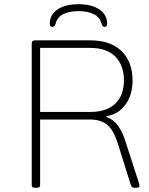

<svg xmlns="http://www.w3.org/2000/svg" viewBox="-20 -892 711 914"><path d="M147 2Q131 2 131 -10V-686Q131 -700 147 -700H409Q506 -700 558.5 -649Q611 -598 611 -509Q611 -439 576.5 -393Q542 -347 486 -339V-335Q518 -325 540 -296Q562 -267 577 -220L639 -28Q644 -11 644 -7Q644 2 629 2H621Q614 2 609.5 -1Q605 -4 602 -14L541 -208Q520 -275 489 -299Q458 -323 409 -323H171V-10Q171 2 155 2ZM171 -359H409Q488 -359 529 -399Q570 -439 570 -509Q570 -581 529 -622.5Q488 -664 409 -664H171ZM229 -764Q217 -764 217 -779Q217 -822 254 -847Q291 -872 354 -872Q416 -872 453 -847Q490 -822 490 -779Q490 -764 478 -764Q467 -764 463 -780Q455 -811 426 -825Q397 -839 354 -839Q311 -839 282 -825Q253 -811 245 -780Q241 -764 229 -764Z"/></svg>

Font: Asap Semi Expanded Thin
Style: Regular
Weight: 100
Width: 6
Designer: Pablo Cosgaya
Foundry: Omnibus-Type
Version: Version 3.001; ttfautohint (v1.8.4.7-5d5b)